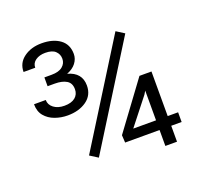

<svg xmlns="http://www.w3.org/2000/svg" viewBox="-125 -853 1026 990"><g transform="rotate(-20 388.5 -358.0)"><path d="M623.5 -616.2 276.4 -60.5 232.4 -88.4 579.6 -644ZM740.2 -140.6V-87.4H683.1V0H619.1V-87.4H430.2L427.7 -128.4L617.2 -385.3H683.1V-140.6ZM494.1 -140.6H619.1V-303.7L607.9 -285.2ZM153.8 -497.1V-545.4H193.4Q233.4 -545.4 253.7 -562.3Q273.9 -579.1 273.9 -604.5Q273.9 -629.4 256.3 -646.2Q238.8 -663.1 200.7 -663.1Q168.9 -663.1 147.7 -648.4Q126.5 -633.8 126.5 -608.4H62.5Q62.5 -657.7 102.3 -686.8Q142.1 -715.8 199.7 -715.8Q261.7 -715.8 299.8 -688Q337.9 -660.2 337.9 -607.4Q337.9 -580.6 320.6 -557.9Q303.2 -535.2 270.5 -522.9Q345.7 -502.4 345.7 -431.6Q345.7 -378.4 304.2 -349.1Q262.7 -319.8 200.7 -319.8Q164.6 -319.8 131.3 -331.8Q98.1 -343.8 77.1 -368.9Q56.2 -394 56.2 -433.6H120.6Q120.6 -407.2 143.3 -389.9Q166 -372.6 202.1 -372.6Q240.2 -372.6 260.7 -389.4Q281.2 -406.2 281.2 -434.6Q281.2 -468.3 257.3 -482.7Q233.4 -497.1 193.4 -497.1Z"/></g></svg>

Font: Vazirmatn UI Light
Style: Regular
Weight: 300
Designer: Saber Rastikerdar
Foundry: Saber Rastikerdar
Version: Version 33.003